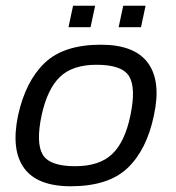

<svg xmlns="http://www.w3.org/2000/svg" viewBox="-20 -640 614 670"><path d="M219 -545 235 -620H312L296 -545ZM394 -545 410 -620H488L472 -545ZM227 10Q110 10 64 -53.5Q18 -117 43 -237Q69 -356 135.5 -420Q202 -484 332 -484Q450 -484 496.5 -420Q543 -356 517 -237Q492 -117 425 -53.5Q358 10 227 10ZM242 -60Q327 -60 371.5 -102.5Q416 -145 435 -237Q455 -332 431 -373Q407 -414 317 -414Q233 -414 189 -371.5Q145 -329 125 -237Q105 -141 129 -100.5Q153 -60 242 -60Z"/></svg>

Font: Kanit Light
Style: Italic
Weight: 300
Italic angle: -12°
Designer: Katatrad Team
Foundry: CadsonDemak
Version: Version 2.000; ttfautohint (v1.8.3)